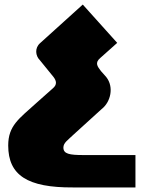

<svg xmlns="http://www.w3.org/2000/svg" viewBox="-20 -611 624 842"><path d="M574 69V211H300C101 212 16 158 16 27C16 -60 63 -90 139 -159L211 -223C232 -240 227 -257 215 -273L154 -348C136 -366 131 -400 156 -422L343 -591L494 -423L420 -357C394 -335 408 -319 423 -299L446 -273C481 -229 465 -163 426 -133L305 -23C278 3 258 15 258 36C258 64 284 69 347 69Z"/></svg>

Font: Montserrat arm Black
Style: Regular
Weight: 900
Designer: Julieta Ulanovsky
Foundry: Julieta Ulanovsky
Version: Version 6.000;PS 006.000;hotconv 1.0.88;makeotf.lib2.5.64775